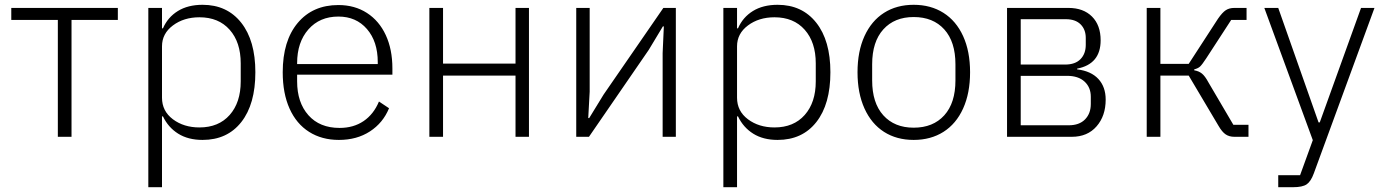

<svg xmlns="http://www.w3.org/2000/svg" viewBox="-20 -570 5770 800"><path d="M221 0V-487H27V-537H471V-487H278V0Z M598 210V-537H655V-452H659Q679 -498 721 -524Q763 -550 824 -550Q926 -550 985 -475.5Q1044 -401 1044 -269Q1044 -136 985.5 -61.5Q927 13 824 13Q764 13 722.5 -13Q681 -39 659 -85H655V210ZM983 -231V-306Q983 -394 937 -446Q891 -498 811 -498Q746 -498 700.5 -464Q655 -430 655 -377V-163Q655 -107 700.5 -73Q746 -39 811 -39Q891 -39 937 -91Q983 -143 983 -231Z M1158 -269Q1158 -400 1220.5 -474.5Q1283 -549 1390 -549Q1458 -549 1509 -516Q1560 -483 1587.5 -423.5Q1615 -364 1615 -285V-259H1218V-231Q1218 -143 1265 -90Q1312 -37 1395 -37Q1453 -37 1495 -65.5Q1537 -94 1559 -147L1601 -119Q1576 -58 1521.5 -22.5Q1467 13 1392 13Q1321 13 1268 -20.5Q1215 -54 1186.5 -117.5Q1158 -181 1158 -269ZM1218 -303H1554V-311Q1554 -397 1509 -449Q1464 -501 1390 -501Q1312 -501 1265 -447.5Q1218 -394 1218 -307Z M1769 0V-537H1826V-305H2128V-537H2184V0H2128V-255H1826V0Z M2381 0V-537H2437V-188L2431 -78H2435L2495 -176L2744 -537H2796V0H2741V-349L2746 -460H2742L2683 -362L2434 0Z M2994 210V-537H3051V-452H3055Q3075 -498 3117 -524Q3159 -550 3220 -550Q3322 -550 3381 -475.5Q3440 -401 3440 -269Q3440 -136 3381.5 -61.5Q3323 13 3220 13Q3160 13 3118.5 -13Q3077 -39 3055 -85H3051V210ZM3379 -231V-306Q3379 -394 3333 -446Q3287 -498 3207 -498Q3142 -498 3096.5 -464Q3051 -430 3051 -377V-163Q3051 -107 3096.5 -73Q3142 -39 3207 -39Q3287 -39 3333 -91Q3379 -143 3379 -231Z M3553 -269Q3553 -356 3582 -419.5Q3611 -483 3663.5 -516.5Q3716 -550 3787 -550Q3858 -550 3911 -516.5Q3964 -483 3993 -419.5Q4022 -356 4022 -269Q4022 -182 3993 -118Q3964 -54 3911 -20.5Q3858 13 3787 13Q3716 13 3663.5 -20.5Q3611 -54 3582 -118Q3553 -182 3553 -269ZM3961 -235V-302Q3961 -396 3914.5 -447.5Q3868 -499 3787 -499Q3707 -499 3660.5 -447.5Q3614 -396 3614 -302V-235Q3614 -141 3660.5 -89.5Q3707 -38 3787 -38Q3868 -38 3914.5 -89.5Q3961 -141 3961 -235Z M4432 -537Q4494 -537 4530 -501Q4566 -465 4566 -402Q4566 -303 4468 -284V-281Q4526 -274 4556.5 -241Q4587 -208 4587 -155Q4587 -87 4549 -43.5Q4511 0 4446 0H4176V-537ZM4418 -301Q4460 -301 4482 -323.5Q4504 -346 4504 -383V-412Q4504 -447 4482.5 -468.5Q4461 -490 4421 -490H4233V-301ZM4433 -48Q4477 -48 4501 -72.5Q4525 -97 4525 -137V-167Q4525 -206 4499 -230Q4473 -254 4426 -254H4233V-48Z M4758 -537H4815V-304H4933L5055 -492Q5073 -518 5087.5 -527.5Q5102 -537 5123 -537H5174V-487H5110L5006 -327Q4989 -301 4980.5 -293Q4972 -285 4956 -281V-277Q4975 -274 4988 -263.5Q5001 -253 5015 -227L5119 -50H5182V0H5123Q5102 0 5087 -10Q5072 -20 5057 -46L4933 -255H4815V0H4758Z M5306 210V160H5397L5450 14L5248 -537H5306L5474 -60H5479L5651 -537H5707L5454 153Q5442 186 5424.5 198Q5407 210 5368 210Z"/></svg>

Font: IBM Plex Sans JP Light
Style: Regular
Weight: 300
Designer: Mike Abbink; Paul van der Laan; Pieter van Rosmalen; Wujin Sim; Yejin Wi; Jinhee Kim; Boomi Park; Yona Kim; Kichan Ma
Foundry: Sandoll Inc.
Version: Version 1.002